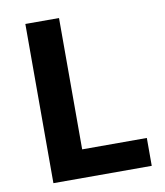

<svg xmlns="http://www.w3.org/2000/svg" viewBox="-81 -781 727 848"><g transform="rotate(-10 282.5 -357.0)"><path d="M90 0V-714H241V-125H531V0Z"/></g></svg>

Font: Noto Sans NKo Unjoined
Style: Bold
Weight: 700
Designer: Monotype Design Team
Foundry: Monotype Imaging Inc.
Version: Version 2.004